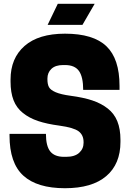

<svg xmlns="http://www.w3.org/2000/svg" viewBox="-20 -970 680 1004"><path d="M291 -313Q224.6 -321.8 179 -337.2Q133.3 -352.5 99.9 -379.2Q66.4 -405.8 50.8 -446Q35.2 -486.3 35.2 -543V-554.2Q35.2 -665.5 108.4 -729.7Q181.6 -793.9 319.8 -793.9Q467.8 -793.9 536.4 -728.3Q605 -662.6 605 -521V-500H415Q415 -567.4 393.1 -598.6Q371.1 -629.9 319.8 -629.9H310.1Q270 -629.9 249 -610.1Q228 -590.3 228 -559.1V-555.2Q228 -529.3 236.1 -514.4Q244.1 -499.5 271 -487.8Q297.9 -476.1 349.1 -469.2Q415.5 -460.4 461.9 -445.1Q508.3 -429.7 542.7 -403.1Q577.1 -376.5 593.5 -335.9Q609.9 -295.4 609.9 -238.8V-228Q609.9 -112.3 535.6 -49.1Q461.4 14.2 319.8 14.2Q174.3 14.2 102.1 -51.5Q29.8 -117.2 29.8 -261.2V-270H220.2Q220.2 -206.1 242.9 -178Q265.6 -149.9 314.9 -149.9H325.2Q371.1 -149.9 394 -170.9Q417 -191.9 417 -223.1V-227.1Q417 -263.7 391.4 -283.2Q365.7 -302.7 291 -313ZM282.2 -950.2H475.1L411.1 -839.8H229Z"/></svg>

Font: Cooper Hewitt
Style: Heavy
Weight: 713
Designer: Village Type and Design LLC
Foundry: Cooper Hewitt Smithsonian Design Museum
Version: 1.000